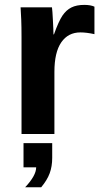

<svg xmlns="http://www.w3.org/2000/svg" viewBox="-20 -559 429 801"><path d="M207 -259.3V0H69.8V-404.3Q69.8 -447.8 68.6 -476.8Q67.4 -505.9 65.9 -528.3H196.8Q197.8 -523.9 198.7 -508.8Q199.7 -493.7 200.7 -474.9Q201.7 -456.1 202.4 -439.5Q203.1 -422.9 203.1 -415.5H205.1Q224.6 -470.2 240.7 -494.1Q256.3 -517.1 277.8 -527.8Q299.3 -538.6 331.5 -538.6Q357.9 -538.6 374 -531.2V-416.5Q341.3 -423.8 315.4 -423.8Q264.2 -423.8 235.6 -382.3Q207 -340.8 207 -259.3ZM197.8 99.6Q197.8 135.3 187.3 163.8Q176.8 192.4 151.9 222.2H85Q130.9 173.3 130.9 139.2H78.1V38.1H197.8Z"/></svg>

Font: Arimo
Style: Bold
Weight: 700
Designer: Steve Matteson
Foundry: Monotype Imaging Inc.
Version: Version 1.33